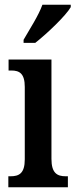

<svg xmlns="http://www.w3.org/2000/svg" viewBox="-20 -786 319 806"><path d="M79 -619V-606H128C180 -647 257 -721 277 -756V-766H158C142 -721 106 -666 79 -619ZM15 0H265V-46H256C220 -46 196 -59 196 -119V-536H16V-490H28C62 -490 84 -477 84 -421V-117C84 -58 60 -46 24 -46H15Z"/></svg>

Font: Noto Serif Armenian ExtraCondensed SemiBold
Style: Regular
Weight: 600
Width: 2
Designer: Monotype Design Team
Foundry: Monotype Imaging Inc.
Version: Version 2.008